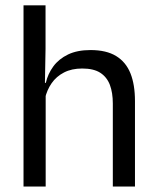

<svg xmlns="http://www.w3.org/2000/svg" viewBox="-20 -682 573 702"><path d="M473.5 0H392.5V-303.5Q392.5 -343 381.8 -371.5Q371 -400 346.8 -415.8Q322.5 -431.5 280.5 -431.5Q242 -431.5 214 -417Q186 -402.5 168.8 -377.8Q151.5 -353 144.5 -321.5L126.5 -379H147.5Q155 -412 175 -439.2Q195 -466.5 228.8 -482.8Q262.5 -499 311 -499Q369 -499 404.8 -477Q440.5 -455 457 -413.8Q473.5 -372.5 473.5 -312.5ZM147 0H66V-662.5H146.5V-503.5L144 -363.5L147 -357Z"/></svg>

Font: Anek Malayalam
Style: Regular
Weight: 400
Version: Version 1.003